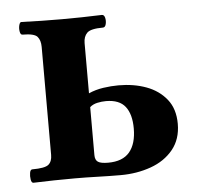

<svg xmlns="http://www.w3.org/2000/svg" viewBox="-39 -457 521 499"><g transform="rotate(-5 221.5 -207.5)"><path d="M29 2Q24 2 22.5 -7Q21 -16 22.5 -24.5Q24 -33 29 -33Q62 -33 71.5 -41Q81 -49 81 -66V-348Q81 -365 73 -374.5Q65 -384 34 -384Q29 -384 27.5 -392.5Q26 -401 28 -409Q30 -417 34 -417Q60 -416 86.5 -415.5Q113 -415 139 -415Q165 -415 191.5 -415.5Q218 -416 244 -417Q250 -417 252 -409Q254 -401 252 -392.5Q250 -384 244 -384Q212 -384 202.5 -374.5Q193 -365 193 -348V-217Q211 -225 231.5 -228Q252 -231 271 -231Q311 -231 343.5 -219Q376 -207 396 -182Q416 -157 416 -118Q416 -78 394 -51Q372 -24 335.5 -11Q299 2 257 2Q227 2 197 1Q167 0 137 0Q110 0 83 0.5Q56 1 29 2ZM227 -33Q265 -33 283 -54.5Q301 -76 301 -116Q301 -153 285.5 -173Q270 -193 235 -193Q224 -193 212.5 -190.5Q201 -188 193 -181V-56Q193 -43 200.5 -38Q208 -33 227 -33Z"/></g></svg>

Font: Junicode VF
Style: Regular
Weight: 400
Designer: Peter S. Baker
Version: Version 2.213